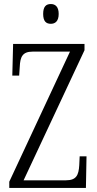

<svg xmlns="http://www.w3.org/2000/svg" viewBox="-20 -932 481 952"><path d="M232 -814C253 -814 271 -826 271 -863C271 -900 253 -912 232 -912C209 -912 194 -900 194 -863C194 -826 209 -814 232 -814ZM26 0H406L409 -157H375L373 -113C370 -64 359 -38 307 -38H97L399 -683V-714H45L41 -557H75L78 -601C80 -649 91 -676 141 -676H327L26 -31Z"/></svg>

Font: Noto Serif Lao ExtraCondensed Light
Style: Regular
Weight: 300
Width: 2
Designer: Monotype Design Team
Foundry: Monotype Imaging Inc.
Version: Version 2.003